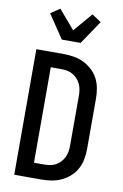

<svg xmlns="http://www.w3.org/2000/svg" viewBox="-105 -1048 710 1107"><g transform="rotate(10 250.0 -494.5)"><path d="M60 0V-735H220Q250 -735 280 -730Q310 -725 337 -712Q364 -699 386.5 -678.5Q409 -658 423 -631.5Q437 -605 442.5 -575Q448 -545 448 -515V-220Q448 -190 442.5 -160Q437 -130 423 -103.5Q409 -77 386.5 -56.5Q364 -36 337 -23Q310 -10 280 -5Q250 0 220 0ZM160 -88H220Q237 -88 254.5 -91Q272 -94 287.5 -102.5Q303 -111 315 -124Q327 -137 334.5 -152.5Q342 -168 345 -185.5Q348 -203 348 -220V-515Q348 -532 345 -549.5Q342 -567 334.5 -582.5Q327 -598 315 -611Q303 -624 287.5 -632.5Q272 -641 254.5 -644Q237 -647 220 -647H160ZM195 -815 102 -953 156 -989 250 -879 344 -989 398 -953 305 -815Z"/></g></svg>

Font: Iosevka Term Curly Semibold
Style: Regular
Weight: 600
Designer: Belleve Invis
Foundry: Belleve Invis
Version: Version 32.3.0